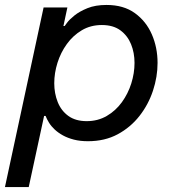

<svg xmlns="http://www.w3.org/2000/svg" viewBox="-33 -560 705 775"><path d="M83 195H-13L143 -530H239L223 -455H228Q228 -455 237.5 -468Q247 -481 267.5 -497.5Q288 -514 320 -527Q352 -540 397 -540Q466 -540 511.5 -507Q557 -474 580 -421Q603 -368 603 -306Q603 -250 584.5 -194Q566 -138 530 -92Q494 -46 442 -18Q390 10 322 10Q290 10 265 3.5Q240 -3 221 -13.5Q202 -24 188 -37Q174 -50 165 -64.5Q156 -79 151 -92H145ZM186 -224Q186 -183 200 -148Q214 -113 243 -92Q272 -71 317 -71Q362 -71 398 -92Q434 -113 459 -147.5Q484 -182 497 -223.5Q510 -265 510 -306Q510 -347 496 -381.5Q482 -416 453 -437.5Q424 -459 378 -459Q333 -459 297.5 -438Q262 -417 237 -382.5Q212 -348 199 -306.5Q186 -265 186 -224Z"/></svg>

Font: Be Vietnam Pro Variable Thin
Style: Italic
Weight: 100
Italic angle: -12°
Designer: Lam Bao, Tony Le, Vietanh Nguyen
Foundry: Yellow Type Foundry
Version: Version 1.002